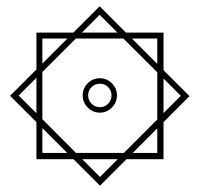

<svg xmlns="http://www.w3.org/2000/svg" viewBox="-20 -465 626 602"><path d="M293.5 117.2 210.4 34.2H94.2V-82L11.7 -164.6L94.2 -247.1V-362.8H210L292.5 -445.3L375 -362.8H492.7V-245.1L574.2 -163.6L492.7 -82V34.2H376.5ZM218.3 14.6H368.2L473.1 -90.3V-238.3L366.7 -344.2H217.8L112.8 -239.3V-91.3ZM293 -111.8Q271 -111.8 255.1 -127.7Q239.3 -143.6 239.3 -166Q239.3 -188 255.1 -203.9Q271 -219.7 293 -219.7Q314.9 -219.7 330.8 -203.9Q346.7 -188 346.7 -166Q346.7 -143.6 330.8 -127.7Q314.9 -111.8 293 -111.8ZM293 -128.9Q308.6 -128.9 319.1 -139.9Q329.6 -150.9 329.6 -166Q329.6 -181.2 319.1 -191.9Q308.6 -202.6 293 -202.6Q277.8 -202.6 267.1 -191.9Q256.3 -181.2 256.3 -166Q256.3 -150.9 267.1 -139.9Q277.8 -128.9 293 -128.9ZM393.6 -344.2 473.1 -264.6V-344.2ZM236.8 -362.8H348.1L292.5 -418.5ZM94.2 -109.9V-221.2L38.6 -165.5ZM112.8 -265.6 191.4 -344.2H112.8ZM293.5 89.8 349.1 34.2H237.8ZM112.8 14.6H190.9L112.8 -63.5ZM473.1 -62.5 396 14.6H473.1ZM492.7 -218.8V-110.4L546.9 -164.6Z"/></svg>

Font: Cascadia Mono PL
Style: Bold
Weight: 700
Monospace: yes
Designer: Aaron Bell
Foundry: Saja Typeworks
Version: Version 2404.023; ttfautohint (v1.8.4)